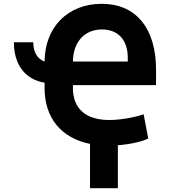

<svg xmlns="http://www.w3.org/2000/svg" viewBox="-20 -757 896 1013"><path d="M155.5 -534.1H53.3C53.3 -415.1 113.3 -337.4 215.2 -320.7V-292.6C215.2 -134.2 303.6 -28.4 454.9 2.1V235.8H601.9V9.2C664.8 4.6 727.6 -8.9 762.1 -26.3L737.9 -153.8C680.4 -134.9 608.7 -123.9 556.8 -123.9C430.4 -123.9 364.7 -185.7 364.7 -292.6V-307.9H803.3V-389.6C803.3 -607.6 697.1 -736.9 517.4 -736.9C338.4 -736.9 216.3 -614.3 215.2 -432.2C176.8 -446.4 155.5 -481.9 155.5 -534.1ZM364.7 -432.5C365.8 -535.5 426.1 -601.6 518.1 -601.6C603.3 -601.6 654.1 -545.8 654.1 -452.4V-432.5Z"/></svg>

Font: Magic Ui Pro
Style: Bold
Weight: 700
Designer: Stefan Endress, Andreas Faust
Version: Version 1.000;FEAKit 1.0